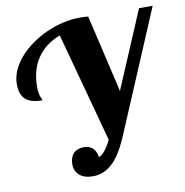

<svg xmlns="http://www.w3.org/2000/svg" viewBox="-83 -829 881 914"><g transform="rotate(-10 357.0 -372.5)"><path d="M228 -16.1Q206.1 -36.1 206.1 -67.9Q206.1 -101.6 223.9 -120.4Q241.7 -139.2 274.9 -139.2Q300.8 -139.2 316.9 -123.8Q333 -108.4 336.9 -80.1Q353.5 -86.4 368.9 -106.4Q384.3 -126.5 397 -153.8L253.9 -683.1Q182.6 -656.2 143.8 -599.6Q105 -543 105 -460.9Q105 -428.7 112.3 -411.1Q114.3 -404.8 117.2 -399.9Q119.1 -396.5 119.1 -393.1Q65.4 -393.1 39.6 -414.6Q12.2 -437.5 12.2 -490.2Q12.2 -522.5 26.1 -554.7Q40 -586.9 65.9 -616.7Q90.8 -645.5 124.5 -669.9Q158.2 -694.3 197.8 -712.4Q281.7 -750 362.8 -750Q385.3 -750 402.8 -748L490.2 -373L647.9 -745.1H713.9L463.9 -153.8Q450.2 -123 436.8 -98.4Q423.3 -73.7 405.8 -52.2Q357.4 4.9 293.9 4.9Q251.5 4.9 228 -16.1Z"/></g></svg>

Font: Pattaya
Style: Regular
Weight: 400
Designer: Pablo Impallari / Thai characters Designed by Thanarat Vachiruckul and Suppakit Chalermlarp
Foundry: Pablo Impallari
Version: Version 2.001